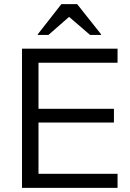

<svg xmlns="http://www.w3.org/2000/svg" viewBox="-20 -911 632 931"><path d="M550 0H86.7V-675H550V-606.7H166.7V-383.3H532.5V-316.7H166.7V-68.3H550ZM163.3 -741.7V-745L277.5 -890.8H354.2L470 -745V-741.7H416.7L315 -829.2L215 -741.7Z"/></svg>

Font: Funnel Display Light Light
Style: Regular
Weight: 300
Version: Version 1.000